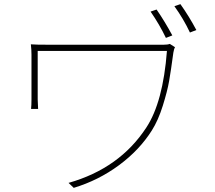

<svg xmlns="http://www.w3.org/2000/svg" viewBox="-20 -870 1040 927"><path d="M800 -658 825 -642Q820 -634 817 -616Q805 -527 796.5 -478.5Q788 -430 766 -359.5Q744 -289 713 -240Q653 -145 554 -72Q455 1 336 37L311 13Q558 -57 687 -255Q767 -377 786 -624H162V-390Q162 -380 164 -344H130Q132 -362 132 -390V-606Q132 -630 129 -656Q151 -654 220 -654H769Q789 -654 800 -658ZM822 -840 851 -850Q893 -791 928 -725L897 -713Q866 -779 822 -840ZM707 -814 736 -824Q776 -766 812 -699L781 -687Q750 -752 707 -814Z"/></svg>

Font: Noto Sans Korean Thin
Style: Regular
Weight: 250
Designer: Ryoko NISHIZUKA  (kana & ideographs); Paul D. Hunt (Latin, Greek & Cyrillic); Wenlong ZHANG  (bopomofo); Sandoll Communi
Foundry: Adobe Systems Incorporated
Version: Version 1.0001;PS 1;hotconv 1.0.78;makeotf.lib2.5.61930